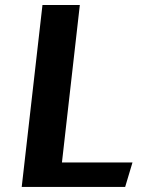

<svg xmlns="http://www.w3.org/2000/svg" viewBox="-20 -735 601 755"><path d="M65.4 0 147 -715.3H293.9L223.6 -96.2H501L472.2 0Z"/></svg>

Font: Proza Libre
Style: SemiBold Italic
Weight: 600
Designer: Jasper de Waard
Foundry: Jasper de Waard
Version: Version 1.000; ttfautohint (v1.4.1.8-43bc)